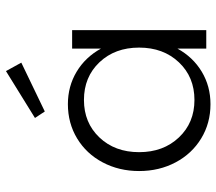

<svg xmlns="http://www.w3.org/2000/svg" viewBox="-62 -674 749 666"><g transform="rotate(-90 313.0 -340.5)"><path d="M285.2 -480Q347.2 -480 397.7 -449.7Q448.2 -419.4 478 -365.2V-465.3H542V0H478V-100.1Q448.2 -45.9 397.7 -15.6Q347.2 14.6 285.2 14.6Q219.2 14.6 166.3 -17.6Q113.3 -49.8 83.3 -106.4Q53.2 -163.1 53.2 -232.9Q53.2 -302.7 83.3 -359.4Q113.3 -416 166.3 -448Q219.2 -480 285.2 -480ZM299.8 -41Q379.4 -41 430.4 -95Q481.4 -148.9 481.4 -232.9Q481.4 -316.9 430.4 -370.6Q379.4 -424.3 299.8 -424.3Q220.7 -424.3 169.7 -370.6Q118.7 -316.9 118.7 -232.9Q118.7 -148.9 169.7 -95Q220.7 -41 299.8 -41ZM259.8 -560.1 237.3 -594.2 399.9 -694.8 429.2 -641.6Z"/></g></svg>

Font: Spartan MB
Style: Regular
Weight: 400
Designer: Matt Bailey, Mirko Velimirovic
Foundry: Matt Bailey
Version: Version 1.005